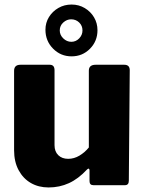

<svg xmlns="http://www.w3.org/2000/svg" viewBox="-20 -815 637 845"><path d="M280 -116Q306 -116 329.5 -130Q353 -144 371 -166V-504Q371 -530 401 -530H527Q551 -530 551 -506L547 -20Q547 0 530 0H391Q374 0 374 -18V-65Q374 -71 371 -72.5Q368 -74 363 -69Q325 -28 283.5 -9Q242 10 194 10Q150 10 116 -9.5Q82 -29 62 -66Q42 -103 42 -154V-503Q42 -530 70 -530H199Q220 -530 220 -506V-176Q220 -148 236.5 -132Q253 -116 280 -116ZM409 -682Q409 -634 376 -600.5Q343 -567 295 -567Q247 -567 213.5 -601Q180 -635 180 -684Q180 -715 195.5 -740Q211 -765 237 -780Q263 -795 295 -795Q327 -795 353 -779.5Q379 -764 394 -738.5Q409 -713 409 -682ZM343 -681Q343 -702 328.5 -716Q314 -730 293 -730Q274 -730 258.5 -716Q243 -702 243 -681Q243 -661 258.5 -646Q274 -631 294 -631Q314 -631 328.5 -646Q343 -661 343 -681Z"/></svg>

Font: Libre Franklin Thin ExtraBold
Style: Regular
Weight: 800
Version: Version 3.000